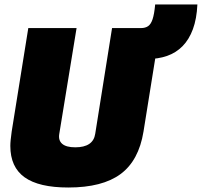

<svg xmlns="http://www.w3.org/2000/svg" viewBox="-20 -825 899 855"><path d="M284 10Q153 10 89.5 -35.5Q26 -81 26 -175Q26 -187 27.5 -202Q29 -217 32 -239L106 -700H321L244 -229Q239 -200 257 -184.5Q275 -169 315 -169Q395 -169 404 -229L479 -700H693L619 -239Q598 -110 517 -50Q436 10 284 10ZM601 -562 595 -700H608Q627 -700 639.5 -708.5Q652 -717 659.5 -739.5Q667 -762 671 -805H859Q856 -741 839 -695Q822 -649 793 -619.5Q764 -590 724 -576Q684 -562 633 -562Z"/></svg>

Font: Georama ExtraCondensed Thin Black
Style: Italic
Weight: 900
Italic angle: -9°
Version: Version 1.001